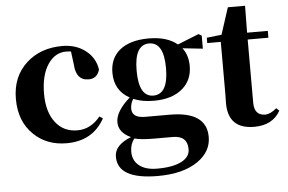

<svg xmlns="http://www.w3.org/2000/svg" viewBox="-61 -796 1715 1145"><g transform="rotate(-5 797.0 -224.0)"><path d="M387 -526Q367 -528 359 -528Q291 -528 249 -465Q205 -400 205 -288Q205 -178 255 -115Q303 -54 385 -54Q465 -54 522 -125L542 -112Q471 17 314 17Q195 17 118 -58Q35 -137 35 -272Q35 -407 124 -487Q208 -563 338 -563Q421 -563 479 -517Q534 -473 544 -404Q529 -351 478 -351Q402 -351 397 -449Z M943 -378Q943 -533 855 -533Q767 -533 767 -378Q767 -221 854 -221Q943 -221 943 -378ZM837 35Q757 35 718 24Q693 56 693 101Q693 155 732 185Q770 215 839 215Q935 215 987 187Q1035 161 1035 116Q1035 35 948 35ZM1172 -474 1051 -487Q1085 -443 1085 -378Q1085 -295 1028 -245Q966 -190 854 -190Q784 -190 732 -212Q715 -184 715 -155Q715 -99 794 -99H941Q1161 -99 1161 53Q1161 141 1079 198Q991 259 840 259Q599 259 599 123Q599 53 699 14Q626 -19 626 -82Q626 -146 712 -222Q622 -271 622 -378Q622 -462 679 -511Q741 -563 855 -563Q965 -563 1026 -512L1154 -563L1172 -552Z M1594 -66Q1548 17 1437 17Q1280 17 1281 -140L1282 -193V-505H1201V-537L1290 -547L1342 -707H1445L1443 -546H1567V-505H1443V-127Q1443 -50 1509 -50Q1539 -50 1577 -82Z"/></g></svg>

Font: Source Han Serif CN Heavy
Style: Regular
Weight: 900
Designer: Ryoko NISHIZUKA  (kana & ideographs); Frank Grießhammer (Latin, Greek & Cyrillic); Wenlong ZHANG  (bopomofo); Sandoll Co
Foundry: Adobe Systems Incorporated
Version: Version 1.000;PS 1;hotconv 16.6.53;makeotf.lib2.5.65590